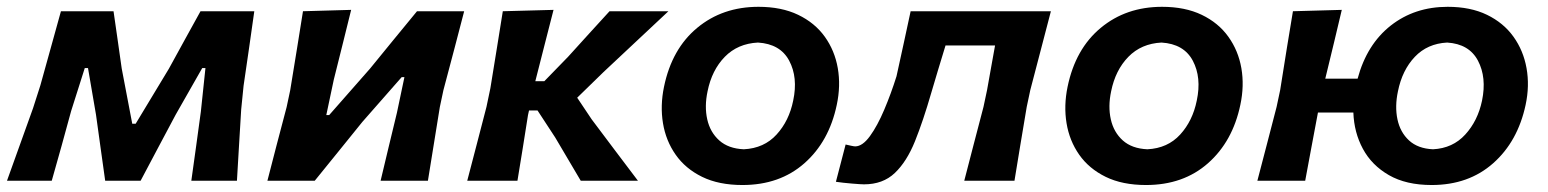

<svg xmlns="http://www.w3.org/2000/svg" viewBox="-42 -531 4546 564"><path d="M-21.5 0Q-2 -54.5 17 -107.2Q36 -160 55 -213L76.5 -280Q91.5 -334 106.8 -389Q122 -444 137 -498H291.5Q297.5 -458.5 303.5 -414.5Q309.5 -370.5 315.5 -330L346.5 -167.5H356.5L454 -329Q478 -373 501.2 -415Q524.5 -457 547 -498H705Q697.5 -445 689.5 -388.8Q681.5 -332.5 673.5 -279L666.5 -209.5Q663.5 -157.5 660.2 -104.8Q657 -52 654 0H520Q527 -50.5 534.2 -102Q541.5 -153.5 548 -203L561.5 -331H552L474 -194Q448 -145.5 422.5 -97.2Q397 -49 371 0H267Q260.5 -48 253.5 -96.5Q246.5 -145 240 -194L216.5 -331H207L167 -205Q153 -153.5 138.8 -102.2Q124.5 -51 110 0Z M743.5 0Q757.5 -54.5 770.5 -104.5Q783.5 -154.5 800 -216.5L810.5 -266Q822 -337.5 830.8 -390.5Q839.5 -443.5 848 -498L989.5 -502Q977 -452.5 965.8 -406.2Q954.5 -360 938.5 -297L916.5 -193H925L1045 -329.5Q1078 -370 1113 -412.8Q1148 -455.5 1183 -498H1321.5Q1307.5 -443.5 1293.8 -391.8Q1280 -340 1260.5 -266L1250 -216.5Q1240 -155 1231.8 -104Q1223.5 -53 1215 0H1076Q1088 -51 1099.2 -97.2Q1110.5 -143.5 1124 -200L1146 -304.5H1138L1022.5 -173Q988 -130 953 -87Q918 -44 882.5 0Z M1330.5 0Q1344.5 -54 1357.8 -104.5Q1371 -155 1387 -217L1398.5 -272Q1409.5 -339.5 1418 -392Q1426.5 -444.5 1435 -498L1584 -502Q1570.5 -449.5 1557.5 -398.5Q1544.5 -347.5 1530.5 -292.5H1557L1627 -364.5Q1657 -398 1687.5 -431.2Q1718 -464.5 1748.5 -498H1921.5Q1874 -453.5 1826.5 -409Q1779 -364.5 1731 -319.5L1653.5 -244L1696 -180.5Q1729.5 -135.5 1764 -90Q1798.5 -44.5 1832 0H1664Q1645 -32 1626.5 -63.5Q1608 -95 1589 -127L1537 -206.5H1512L1509 -193Q1500.5 -140.5 1493.5 -95.2Q1486.5 -50 1478 0Z M2139 12.5Q2069.5 12.5 2020.5 -11.5Q1971.5 -35.5 1942.8 -76.5Q1914 -117.5 1905.5 -169Q1897 -220.5 1908.5 -276Q1931.5 -387.5 2006 -449.2Q2080.5 -511 2186 -511Q2253.5 -511 2302.5 -487.5Q2351.5 -464 2380.8 -423.2Q2410 -382.5 2419 -330.8Q2428 -279 2416 -223Q2393.5 -115.5 2321 -51.5Q2248.5 12.5 2139 12.5ZM2143 -92.5Q2202.5 -95.5 2239.2 -135.8Q2276 -176 2288 -235.5Q2302.5 -303.5 2276.2 -352.8Q2250 -402 2184.5 -406Q2125 -403 2087 -364Q2049 -325 2036.5 -263Q2027 -218.5 2035.5 -180.5Q2044 -142.5 2070.8 -118.5Q2097.5 -94.5 2143 -92.5Z M2496 10.5Q2487 10.5 2460.2 8.2Q2433.5 6 2413.5 3L2442 -106.5Q2450 -104.5 2458.5 -102.8Q2467 -101 2470 -101Q2491.5 -101 2513.5 -131.2Q2535.5 -161.5 2555.5 -208.8Q2575.5 -256 2591.5 -307Q2602.5 -357 2613 -405.2Q2623.5 -453.5 2633 -498H3045Q3031 -444 3017.2 -391.5Q3003.5 -339 2984.5 -266.5L2974 -217Q2963.5 -155 2955.2 -104.8Q2947 -54.5 2938 0H2790.5Q2804.5 -53.5 2817.5 -104.2Q2830.5 -155 2847 -217L2857.5 -266.5Q2864.5 -306 2870.2 -337.5Q2876 -369 2881 -397.5H2735.5Q2724.5 -362 2713.8 -326.2Q2703 -290.5 2693.5 -258Q2670 -176.5 2645.8 -116.2Q2621.5 -56 2586.5 -22.8Q2551.5 10.5 2496 10.5Z M3324.5 12.5Q3255 12.5 3206 -11.5Q3157 -35.5 3128.2 -76.5Q3099.5 -117.5 3091 -169Q3082.5 -220.5 3094 -276Q3117 -387.5 3191.5 -449.2Q3266 -511 3371.5 -511Q3439 -511 3488 -487.5Q3537 -464 3566.2 -423.2Q3595.5 -382.5 3604.5 -330.8Q3613.5 -279 3601.5 -223Q3579 -115.5 3506.5 -51.5Q3434 12.5 3324.5 12.5ZM3328.5 -92.5Q3388 -95.5 3424.8 -135.8Q3461.5 -176 3473.5 -235.5Q3488 -303.5 3461.8 -352.8Q3435.5 -402 3370 -406Q3310.5 -403 3272.5 -364Q3234.5 -325 3222 -263Q3212.5 -218.5 3221 -180.5Q3229.5 -142.5 3256.2 -118.5Q3283 -94.5 3328.5 -92.5Z M3651.5 0Q3665.5 -53.5 3678.8 -104.5Q3692 -155.5 3708 -217L3718.5 -266.5Q3730 -339.5 3738.5 -391.8Q3747 -444 3756 -498L3899.5 -502Q3888 -453.5 3876.8 -406.5Q3865.5 -359.5 3851 -300H3946Q3973 -400.5 4043.2 -455.8Q4113.5 -511 4210.5 -511Q4277.5 -511 4326 -487.5Q4374.5 -464 4403.8 -423.2Q4433 -382.5 4442.2 -330.8Q4451.5 -279 4439.5 -223Q4416.5 -115.5 4344.2 -51.5Q4272 12.5 4163.5 12.5Q4088.5 12.5 4038 -16.5Q3987.5 -45.5 3961.5 -93.8Q3935.5 -142 3933.5 -200.5H3829.5Q3819 -144.5 3810.2 -97.8Q3801.5 -51 3792 0ZM4167.5 -92.5Q4225.5 -95.5 4262.2 -135.8Q4299 -176 4311.5 -235.5Q4325.5 -303.5 4299.5 -352.8Q4273.5 -402 4209 -406Q4151 -403 4114 -364Q4077 -325 4064.5 -263Q4055 -218.5 4063 -180.5Q4071 -142.5 4097 -118.5Q4123 -94.5 4167.5 -92.5Z"/></svg>

Font: Commissioner Loud SemiBold
Style: Italic
Weight: 600
Italic angle: -12°
Designer: Kostas Bartsokas
Foundry: Kostas Bartsokas
Version: Version 1.000; ttfautohint (v1.8.3)